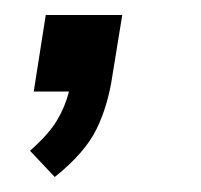

<svg xmlns="http://www.w3.org/2000/svg" viewBox="-20 -122 268 256"><path d="M53 114 20 79Q45 57 56 38.5Q67 20 72 0H25L41 -102H143L130 -22Q124 19 108.5 50.5Q93 82 53 114Z"/></svg>

Font: Nunito Sans
Style: Italic
Weight: 400
Italic angle: -9°
Designer: Vernon Adams
Foundry: Vernon Adams
Version: Version 3.006; ttfautohint (v1.8.3)